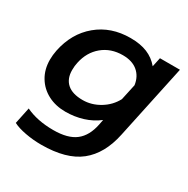

<svg xmlns="http://www.w3.org/2000/svg" viewBox="-164 -640 993 1015"><g transform="rotate(30 332.5 -132.5)"><path d="M46 197 67 97Q138 131 236 131Q325 131 371 95Q417 59 432 -16L438 -47Q398 -16 348 -0.5Q298 15 243 15Q183 15 136 -9.5Q89 -34 62 -79Q35 -124 35 -183Q35 -211 41 -241Q65 -358 147 -426.5Q229 -495 348 -495Q408 -495 450.5 -477.5Q493 -460 523 -424L535 -480H657L561 -29Q534 101 453 165.5Q372 230 219 230Q170 230 122 221Q74 212 46 197ZM469 -192 490 -289Q483 -339 449 -367.5Q415 -396 358 -396Q285 -396 234.5 -354Q184 -312 169 -241Q164 -220 164 -194Q164 -141 196 -112.5Q228 -84 291 -84Q345 -84 394 -113.5Q443 -143 469 -192Z"/></g></svg>

Font: Prompt Medium
Style: Italic
Weight: 500
Italic angle: -12°
Designer: Katatrad Team
Foundry: CadsonDemak
Version: Version 1.001